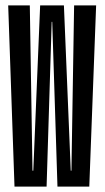

<svg xmlns="http://www.w3.org/2000/svg" viewBox="-20 -695 390 715"><path d="M34 0H153.5L172.5 -613.5H174.5L194 0H312.5L338 -675H256L246 -59.5H243.5L218 -675H129.5L104 -59.5H101L91 -675H10.5Z"/></svg>

Font: Anybody UltraCondensed
Style: Regular
Weight: 400
Width: 1
Version: Version 1.113;gftools[0.9.25]